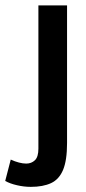

<svg xmlns="http://www.w3.org/2000/svg" viewBox="-52 -520 325 729"><path d="M64.9 189.5Q39.1 189.5 12.5 183.3Q-14.2 177.2 -32.2 167L-11.2 85.9Q4.9 93.3 20 97.2Q35.2 101.1 47.4 101.1Q67.4 101.1 80.6 88.4Q93.8 75.7 93.8 44.4V-499.5H202.6V22.9Q202.6 88.9 187.5 125Q172.4 161.1 141.8 175.3Q111.3 189.5 64.9 189.5Z"/></svg>

Font: Pontano Sans
Style: Bold
Weight: 700
Designer: Vernon Adams
Foundry: Vernon Adams
Version: Version 2.001